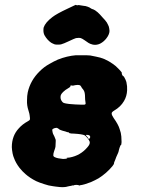

<svg xmlns="http://www.w3.org/2000/svg" viewBox="-20 -724 587 796"><path d="M354 -494Q367 -492 379 -489Q396 -486 413 -479Q433 -470 448 -459Q461 -450 468 -442Q471 -439 475 -435Q487 -423 485 -420Q484 -419 486.5 -414Q489 -409 490 -408Q492 -407 492.5 -408Q493 -409 494 -406Q501 -394 504 -384Q508 -366 507 -350Q506 -325 494 -305Q480 -281 454 -266Q442 -259 443 -253Q443 -247 451 -235Q471 -207 476 -189Q482 -173 483 -158Q484 -141 484 -135Q483 -123 482 -123Q481 -124 479 -120Q477 -116 475.5 -111Q474 -106 473 -102Q472 -93 462 -73Q459 -66 458.5 -63.5Q458 -61 455.5 -56Q453 -51 453 -49Q453 -43 446 -35Q422 -6 389 15Q375 23 357 31Q329 42 312 44Q308 45 307.5 45.5Q307 46 307 45Q307 44 306.5 43.5Q306 43 302 43Q298 43 297.5 42.5Q297 42 289 43L284 44Q284 44 286 44H290L286 45Q282 45 280 45H278L277 46Q276 46 274.5 46.5Q273 47 268 47.5Q263 48 259 49.5Q255 51 248 51.5Q241 52 239 52Q237 52 228 51.5Q219 51 210.5 49.5Q202 48 200 48Q182 46 162 39Q143 33 130 27Q104 14 86 -2Q73 -13 61 -28Q45 -49 38 -69Q36 -74 35 -77Q32 -86 30 -102Q29 -107 29 -114Q29 -161 58 -192Q73 -209 95 -221Q103 -225 104 -229Q105 -232 103 -245Q103 -250 98 -266Q91 -287 92 -308Q92 -327 95 -341Q106 -391 145 -429Q163 -447 185 -459Q204 -470 220 -477Q258 -492 295 -495Q301 -495 303 -495Q305 -495 324 -495Q343 -495 354 -494ZM310 -371Q304 -373 292 -371Q281 -368 279 -369Q275 -371 272.5 -369Q270 -367 272 -366L271 -364Q270 -363 268.5 -362Q267 -361 264 -359Q250 -351 242 -343Q235 -336 233 -331.5Q231 -327 231 -323Q230 -311 239 -301Q244 -296 253 -295Q260 -293 292 -291Q300 -291 305 -290.5Q310 -290 318.5 -290Q327 -290 330 -290Q335 -291 335 -295Q335 -297 334.5 -299.5Q334 -302 333 -311Q333 -333 330 -343Q328 -349 324 -354Q319 -359 317 -364Q314 -370 310 -371ZM218 -193Q215 -195 207 -193Q198 -190 197 -187Q196 -185 198 -176Q199 -170 202 -165Q205 -160 208 -152L211 -144V-138Q211 -128 210 -116Q209 -112 208.5 -109.5Q208 -107 204 -96Q201 -88 201 -80Q201 -75 208 -72Q219 -67 241 -65Q253 -65 257 -67H259L258 -69L256 -70H260Q263 -70 269 -71Q313 -79 342 -113Q354 -126 352 -136Q350 -142 344 -150Q335 -161 331 -163Q321 -168 287 -170Q278 -170 275.5 -170.5Q273 -171 268 -172Q266 -173 266 -173Q267 -174 267 -174Q267 -175 260 -176Q255 -177 255 -177.5Q255 -178 251 -179Q238 -182 231 -185Q226 -188 225 -188Q225 -189 223 -190Q221 -191 220.5 -191.5Q220 -192 218 -193ZM347 -164Q344 -165 340.5 -165Q337 -165 336 -164.5Q335 -164 338 -161Q344 -155 347 -149L349 -147Q349 -148 351 -150Q354 -153 354 -156Q354 -160 351 -162Q350 -162 350 -163Q350 -164 348 -165V-164L349 -162ZM281 45H280Q281 45 281 45ZM296 -703Q299 -701 306 -703Q309 -703 310 -702.5Q311 -702 316 -701.5Q321 -701 322.5 -700.5Q324 -700 329 -699.5Q334 -699 334 -699Q335 -699 344 -696Q347 -694 348.5 -694Q350 -694 354 -691Q361 -686 367 -685Q373 -683 385 -673Q394 -665 404 -653Q411 -645 415 -641Q424 -631 428 -621Q432 -614 433 -605Q435 -595 433 -588Q431 -580 426 -572Q420 -562 411 -554Q403 -547 395 -543Q380 -536 365 -539Q353 -542 347 -546Q344 -548 331 -557Q321 -564 315 -566Q312 -567 306 -567Q300 -567 295 -566Q288 -564 265 -553Q244 -543 233 -540Q228 -539 219.5 -539Q211 -539 207 -540Q199 -543 192 -547Q176 -558 165 -577Q160 -586 160 -598Q160 -606 161 -610Q168 -631 197 -653Q215 -667 260 -688Q275 -695 279 -697Q283 -699 288.5 -701.5Q294 -704 294.5 -704Q295 -704 296 -703Z"/></svg>

Font: TT2020 Style B
Style: Italic
Weight: 400
Italic angle: -15°
Version: Version 0.2.000